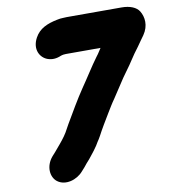

<svg xmlns="http://www.w3.org/2000/svg" viewBox="-104 -858 1072 1183"><g transform="rotate(-10 432.5 -266.0)"><path d="M231.6 -534C258.9 -524 287.6 -525.7 317.6 -539C323.3 -540.3 327.7 -542.3 334.4 -543H335.4C339.5 -543.7 343.9 -544 348.6 -544H565.6L554 -526C547.1 -514.7 539.6 -504 531.6 -494C494.7 -444.4 448.3 -369.2 412.5 -318C371.7 -258 328.3 -182.6 289.2 -116C280.5 -99.7 271.4 -82.7 262.6 -68L248.2 -46C227.5 -16.5 202.2 11.1 179.2 39L158.6 62C110.8 117.8 119.7 187.4 158.7 217C207.1 253.7 281.3 230.9 319.9 186L340.5 163C348.6 152.8 367.9 128.8 377 120L393 100C405.9 84 422.8 62.6 434 45L446 25C453.5 14.3 460.9 2.3 468.2 -11C484.6 -43.3 522.8 -107.1 543 -140C558.7 -165.4 576 -195.4 593.9 -220C617.9 -256.4 644.2 -297.3 671.5 -338C698.3 -377.2 716.2 -398 738.4 -433C759.2 -465.6 772 -482.2 794.2 -512C808.9 -532.3 826 -558.4 838.8 -575C876.5 -629.7 868.6 -685 846.1 -722C828.7 -750.8 788.3 -767 737.1 -767H393.1C385.1 -767 377.7 -766.7 370.9 -766C358.9 -766 345.6 -764.3 330.9 -761C269.6 -748.4 219.1 -727.4 190.8 -675C153.6 -606.3 186.6 -550.4 231.6 -534Z"/></g></svg>

Font: Smoothie
Style: BlkIt
Weight: 900
Foundry: Cannot Into Space Fonts
Version: Version 0.8